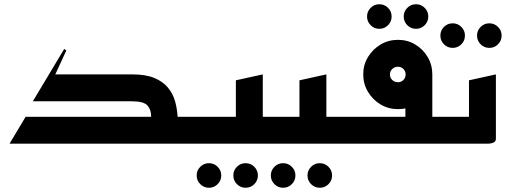

<svg xmlns="http://www.w3.org/2000/svg" viewBox="-20 -678 2387 906"><path d="M25 0 101 -127H693Q694 -159 676.5 -179.5Q659 -200 603 -200H135L283 -447L293 -440L241 -327H603Q668 -327 708.5 -310Q749 -293 772.5 -264.5Q796 -236 806 -200.5Q816 -165 818 -127H940V0Z M1139 208Q1115 208 1098 191Q1081 174 1081 150Q1081 126 1098 109Q1115 92 1139 92Q1163 92 1180 109Q1197 126 1197 150Q1197 174 1180 191Q1163 208 1139 208ZM966 208Q942 208 925 191Q908 174 908 150Q908 126 925 109Q942 92 966 92Q990 92 1007 109Q1024 126 1024 150Q1024 174 1007 191Q990 208 966 208Z M900 0V-127H1029V0ZM1120 0V-127H1340V0ZM1000 0V-127H1093V-299L1220 -327V-23Q1220 -11 1210 -6Q1200 -1 1190 -0.5Q1180 0 1180 0Z M1489 208Q1465 208 1448 191Q1431 174 1431 150Q1431 126 1448 109Q1465 92 1489 92Q1513 92 1530 109Q1547 126 1547 150Q1547 174 1530 191Q1513 208 1489 208ZM1316 208Q1292 208 1275 191Q1258 174 1258 150Q1258 126 1275 109Q1292 92 1316 92Q1340 92 1357 109Q1374 126 1374 150Q1374 174 1357 191Q1340 208 1316 208Z M1420 0V-127H1640V0ZM1300 0V-127H1393V-299L1520 -327V-23Q1520 -11 1510 -6Q1500 -1 1490 -0.5Q1480 0 1480 0Z M1943 -542Q1919 -542 1902 -559Q1885 -576 1885 -600Q1885 -624 1902 -641Q1919 -658 1943 -658Q1967 -658 1984 -641Q2001 -624 2001 -600Q2001 -576 1984 -559Q1967 -542 1943 -542ZM1770 -542Q1746 -542 1729 -559Q1712 -576 1712 -600Q1712 -624 1729 -641Q1746 -658 1770 -658Q1794 -658 1811 -641Q1828 -624 1828 -600Q1828 -576 1811 -559Q1794 -542 1770 -542Z M1960 0V-127H2140V0ZM1600 0V-127H1893V-255L2020 -327V-23Q2020 -11 2010 -6Q2000 -1 1990 -0.5Q1980 0 1980 0ZM1858 -163Q1813 -163 1776 -185Q1739 -207 1716.5 -244.5Q1694 -282 1694 -327Q1694 -372 1716.5 -409Q1739 -446 1776 -468Q1813 -490 1858 -490Q1903 -490 1939.5 -468Q1976 -446 1998 -409Q2020 -372 2020 -327Q2020 -282 1998 -244.5Q1976 -207 1939.5 -185Q1903 -163 1858 -163ZM1858 -290Q1873 -290 1883.5 -300.5Q1894 -311 1894 -327Q1894 -342 1883.5 -352.5Q1873 -363 1858 -363Q1842 -363 1831 -352.5Q1820 -342 1820 -327Q1820 -311 1831 -300.5Q1842 -290 1858 -290Z M2289 -452Q2265 -452 2248 -469Q2231 -486 2231 -510Q2231 -534 2248 -551Q2265 -568 2289 -568Q2313 -568 2330 -551Q2347 -534 2347 -510Q2347 -486 2330 -469Q2313 -452 2289 -452ZM2116 -452Q2092 -452 2075 -469Q2058 -486 2058 -510Q2058 -534 2075 -551Q2092 -568 2116 -568Q2140 -568 2157 -551Q2174 -534 2174 -510Q2174 -486 2157 -469Q2140 -452 2116 -452Z M2100 0V-127H2193V-299L2320 -327V-23Q2320 -11 2310 -6Q2300 -1 2290 -0.5Q2280 0 2280 0Z"/></svg>

Font: Reem Kufi Fun SemiBold
Style: Regular
Weight: 600
Designer: Khaled Hosny
Version: Version 1.005